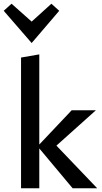

<svg xmlns="http://www.w3.org/2000/svg" viewBox="-36 -1011 548 1031"><path d="M134 -780 -16 -953 26 -991 134 -895 240 -991 282 -953ZM354 0 175 -214V0H77V-702L175 -719V-235L349 -419H479L267 -229L486 0Z"/></svg>

Font: Ysabeau Infant Semibold
Style: Regular
Weight: 600
Designer: Christian Thalmann (Catharsis Fonts)
Version: Version 0.003